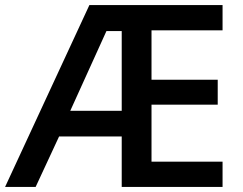

<svg xmlns="http://www.w3.org/2000/svg" viewBox="-21 -734 953 754"><path d="M574 -99V-323H834V-421H574V-615H853V-714H330L-1 0H119L211 -198H457V0H853V-99ZM457 -612V-299H255L397 -612Z"/></svg>

Font: OpenSansMMV
Style: Semibold
Weight: 600
Designer: Steve Matteson
Foundry: Ascender Corporation
Version: Version 6.000